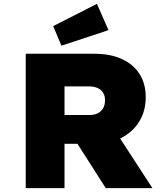

<svg xmlns="http://www.w3.org/2000/svg" viewBox="-20 -980 873 1000"><path d="M114 0V-700H472Q556 -700 616 -672Q676 -644 707.5 -593.5Q739 -543 739 -474Q739 -402 705.5 -347.5Q672 -293 612.5 -262Q553 -231 478 -231H316V0ZM531 0 329 -316 552 -341 774 0ZM316 -381H447Q472 -381 489.5 -390Q507 -399 517 -416Q527 -433 527 -458Q527 -481 517 -497Q507 -513 488.5 -521.5Q470 -530 443 -530H316ZM300 -742 257 -844 485 -960 545 -823Z"/></svg>

Font: Lexend Exa Black
Style: Regular
Weight: 900
Designer: Bonnie Shaver-Troup, Thomas Jockin
Foundry: Lexend
Version: Version 1.007